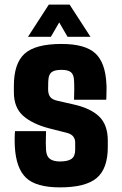

<svg xmlns="http://www.w3.org/2000/svg" viewBox="-20 -800 526 830"><path d="M239 10Q136 10 92.5 -31.5Q49 -73 44 -168Q43 -190 43.5 -209Q44 -228 45 -233H179Q178 -200 178 -182.5Q178 -165 179 -151Q181 -124 196 -113Q211 -102 239 -102Q274 -102 289.5 -113.5Q305 -125 305 -152V-184Q305 -199 296.5 -210Q288 -221 268 -226L193 -245Q120 -264 80 -299.5Q40 -335 40 -401V-429Q40 -526 86.5 -568Q133 -610 246 -610Q348 -610 392 -569.5Q436 -529 440 -436Q441 -428 440.5 -413.5Q440 -399 440 -386Q440 -373 439 -369H300Q301 -386 301 -413Q301 -440 300 -453Q299 -477 287 -487.5Q275 -498 246 -498Q215 -498 202.5 -487.5Q190 -477 189 -453Q189 -452 188.5 -444.5Q188 -437 188 -414Q188 -393 197 -381Q206 -369 230 -364L296 -349Q370 -333 408 -297Q446 -261 446 -192V-164Q446 -71 398 -30.5Q350 10 239 10ZM101 -641 191 -780H281L371 -641H272L236 -703L200 -641Z"/></svg>

Font: Big Shoulders Text Black
Style: Regular
Weight: 900
Designer: Patric King
Foundry: XO Type Co
Version: Version 1.000; ttfautohint (v1.8.2)